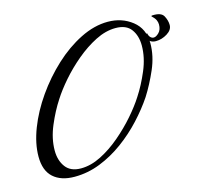

<svg xmlns="http://www.w3.org/2000/svg" viewBox="-82 -614 773 714"><g transform="rotate(-15 304.5 -257.5)"><path d="M122 5Q70 5 40.5 -21.5Q11 -48 11 -102Q11 -152 33 -209Q55 -266 93.5 -321Q132 -376 180.5 -421Q229 -466 283 -493Q337 -520 389 -520Q443 -520 482.5 -489Q522 -458 522 -402Q522 -353 500.5 -303.5Q479 -254 453 -213Q427 -174 391 -135Q355 -96 312 -64.5Q269 -33 221 -14Q173 5 122 5ZM153 -19Q191 -19 230.5 -39Q270 -59 307 -90.5Q344 -122 374 -156.5Q404 -191 423 -221Q448 -259 468.5 -307.5Q489 -356 489 -402Q489 -440 470.5 -465Q452 -490 411 -490Q373 -490 333.5 -470Q294 -450 257 -419Q220 -388 190 -353.5Q160 -319 141 -289Q116 -251 95.5 -202.5Q75 -154 75 -108Q75 -70 94 -44.5Q113 -19 153 -19ZM544 -404Q520 -404 511 -426L510 -430Q510 -435 515 -438.5Q520 -442 520 -440Q522 -430 527.5 -424.5Q533 -419 540 -419Q549 -419 560 -430Q571 -441 571 -461Q571 -470 567 -478.5Q563 -487 552 -497Q551 -500 555 -500Q590 -502 599.5 -484Q609 -466 609 -449Q609 -430 588 -417Q567 -404 544 -404Z"/></g></svg>

Font: Caramel
Style: Regular
Weight: 400
Designer: Robert E. Leuschke
Foundry: Robert E. Leuschke
Version: Version 1.010